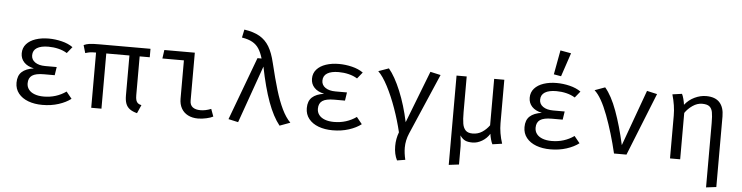

<svg xmlns="http://www.w3.org/2000/svg" viewBox="-56 -1116 6265 1622"><g transform="rotate(5 3077.0 -305.0)"><path d="M308.7 -247.2Q240.5 -247.2 209.7 -226.2Q179 -205.1 179 -159.5Q179 -129.2 196.2 -106.7Q213.3 -84.1 246.2 -71.8Q279 -59.5 323.6 -59.5Q429.7 -59.5 513.3 -118.5L560 -61Q518.5 -28.7 455.6 -8.5Q392.8 11.8 318.5 11.8Q251.3 11.8 198.5 -7.9Q145.6 -27.7 115.4 -65.6Q85.1 -103.6 85.1 -156.4Q85.1 -216.4 119.2 -247.9Q153.3 -279.5 220.5 -289.2Q165.1 -301 136.2 -332.1Q107.2 -363.1 107.2 -407.7Q107.2 -453.8 135.9 -486.2Q164.6 -518.5 213.8 -534.9Q263.1 -551.3 324.1 -551.3Q379.5 -551.3 435.1 -537.7Q490.8 -524.1 529.7 -496.4L486.2 -442.6Q452.8 -463.1 411.8 -472.8Q370.8 -482.6 327.7 -482.6Q264.6 -482.6 230.5 -461.5Q196.4 -440.5 196.4 -398.5Q196.4 -361.5 228.2 -339.5Q260 -317.4 314.4 -317.4H411.8L401 -247.2Z M1187.7 -468.2H1102.1V-140Q1102.1 -112.8 1106.9 -96.7Q1111.8 -80.5 1122.6 -71.8Q1133.3 -63.1 1152.8 -59L1121.5 11.8Q1082.1 1.5 1059 -15.6Q1035.9 -32.8 1025.6 -60.3Q1015.4 -87.7 1015.4 -129.7V-468.2H819V0H732.3V-468.2Q697.4 -468.2 682.1 -465.9Q666.7 -463.6 641.5 -455.9L622.1 -522.1Q643.6 -532.3 670 -536.2Q696.4 -540 755.4 -540H1187.7Z M1477.4 -467.2H1294.9L1305.1 -540H1563.6V-133.3Q1563.6 -95.4 1587.4 -77.7Q1611.3 -60 1652.8 -60Q1695.9 -60 1743.1 -79L1766.2 -15.9Q1746.7 -5.1 1709.7 3.3Q1672.8 11.8 1637.9 11.8Q1589.7 11.8 1553.3 -6.7Q1516.9 -25.1 1497.2 -60Q1477.4 -94.9 1477.4 -143.1Z M2129.7 -540Q2114.4 -590.8 2093.8 -622.6Q2073.3 -654.4 2039 -673.8Q2004.6 -693.3 1949.2 -702.1L1963.6 -770.8Q2043.6 -759 2094.1 -729.7Q2144.6 -700.5 2175.9 -648.5Q2207.2 -596.4 2227.2 -511.3Q2259.5 -377.4 2286.9 -286.4Q2314.4 -195.4 2346.7 -128.2Q2379 -61 2419 -21L2330.3 11.8Q2273.8 -58.5 2230 -178.2Q2186.2 -297.9 2151.3 -473.3L1979 12.8L1895.9 -5.6L2094.9 -540Z M2770.3 -247.2Q2702.1 -247.2 2671.3 -226.2Q2640.5 -205.1 2640.5 -159.5Q2640.5 -129.2 2657.7 -106.7Q2674.9 -84.1 2707.7 -71.8Q2740.5 -59.5 2785.1 -59.5Q2891.3 -59.5 2974.9 -118.5L3021.5 -61Q2980 -28.7 2917.2 -8.5Q2854.4 11.8 2780 11.8Q2712.8 11.8 2660 -7.9Q2607.2 -27.7 2576.9 -65.6Q2546.7 -103.6 2546.7 -156.4Q2546.7 -216.4 2580.8 -247.9Q2614.9 -279.5 2682.1 -289.2Q2626.7 -301 2597.7 -332.1Q2568.7 -363.1 2568.7 -407.7Q2568.7 -453.8 2597.4 -486.2Q2626.2 -518.5 2675.4 -534.9Q2724.6 -551.3 2785.6 -551.3Q2841 -551.3 2896.7 -537.7Q2952.3 -524.1 2991.3 -496.4L2947.7 -442.6Q2914.4 -463.1 2873.3 -472.8Q2832.3 -482.6 2789.2 -482.6Q2726.2 -482.6 2692.1 -461.5Q2657.9 -440.5 2657.9 -398.5Q2657.9 -361.5 2689.7 -339.5Q2721.5 -317.4 2775.9 -317.4H2873.3L2862.6 -247.2Z M3560.5 -552.3 3648.2 -532.8 3426.2 -17.4Q3400.5 42.6 3400.5 103.6Q3400.5 151.3 3413.8 206.7L3344.6 217.9Q3318.5 166.7 3318.5 97.9Q3318.5 36.4 3340 -20Q3316.9 -117.9 3281 -219Q3245.1 -320 3203.1 -400.8Q3161 -481.5 3121 -519.5L3208.7 -550.8Q3261.5 -488.2 3310.3 -370.5Q3359 -252.8 3389.2 -110.3Z M4188.2 -171.8Q4188.2 -88.2 4216.9 0L4135.4 11.8Q4127.7 -1 4120.5 -27.4Q4113.3 -53.8 4110.8 -74.9Q4086.7 -35.4 4046.7 -11.8Q4006.7 11.8 3966.2 11.8Q3925.6 11.8 3902.8 0.5Q3880 -10.8 3860 -39.5Q3869.2 26.2 3869.2 49.7V206.7L3783.1 217.4V-540H3869.2V-237.4Q3869.2 -175.9 3875.4 -140Q3881.5 -104.1 3901 -84.1Q3920.5 -64.1 3960 -64.1Q4005.1 -64.1 4040.5 -86.9Q4075.9 -109.7 4102.1 -146.2V-540H4188.2Z M4616.4 -247.2Q4548.2 -247.2 4517.4 -226.2Q4486.7 -205.1 4486.7 -159.5Q4486.7 -129.2 4503.8 -106.7Q4521 -84.1 4553.8 -71.8Q4586.7 -59.5 4631.3 -59.5Q4737.4 -59.5 4821 -118.5L4867.7 -61Q4826.2 -28.7 4763.3 -8.5Q4700.5 11.8 4626.2 11.8Q4559 11.8 4506.2 -7.9Q4453.3 -27.7 4423.1 -65.6Q4392.8 -103.6 4392.8 -156.4Q4392.8 -216.4 4426.9 -247.9Q4461 -279.5 4528.2 -289.2Q4472.8 -301 4443.8 -332.1Q4414.9 -363.1 4414.9 -407.7Q4414.9 -453.8 4443.6 -486.2Q4472.3 -518.5 4521.5 -534.9Q4570.8 -551.3 4631.8 -551.3Q4687.2 -551.3 4742.8 -537.7Q4798.5 -524.1 4837.4 -496.4L4793.8 -442.6Q4760.5 -463.1 4719.5 -472.8Q4678.5 -482.6 4635.4 -482.6Q4572.3 -482.6 4538.2 -461.5Q4504.1 -440.5 4504.1 -398.5Q4504.1 -361.5 4535.9 -339.5Q4567.7 -317.4 4622.1 -317.4H4719.5L4708.7 -247.2ZM4601 -622.1 4639 -828.2 4730.3 -811.8 4663.1 -611.3Z M5165.6 0Q5125.6 -170.8 5070 -318.5Q5014.4 -466.2 4955.4 -518.5L5042.6 -550.3Q5098.5 -485.6 5144.1 -361Q5189.7 -236.4 5225.1 -76.4L5397.4 -551.3L5484.1 -531.8L5271.3 0Z M6051.3 -392.3V206.7L5965.1 217.4V-328.7Q5965.1 -389.2 5958.7 -421Q5952.3 -452.8 5932.6 -468.2Q5912.8 -483.6 5871.3 -483.6Q5829.2 -483.6 5790.3 -456.7Q5751.3 -429.7 5726.7 -393.3V0H5640.5V-363.1Q5640.5 -447.7 5613.3 -541L5693.8 -552.3Q5701.5 -539 5709 -510.5Q5716.4 -482.1 5718.5 -461.5Q5752.3 -504.6 5801.3 -527.9Q5850.3 -551.3 5899.5 -551.3Q5976.4 -551.3 6013.8 -510Q6051.3 -468.7 6051.3 -392.3Z"/></g></svg>

Font: Fira Code Fixed
Style: Regular
Weight: 400
Monospace: yes
Designer: Carrois Corporate, Edenspiekermann AG, Nikita Prokopov
Foundry: Carrois Corporate, Edenspiekermann AG, Nikita Prokopov
Version: Version 5.002